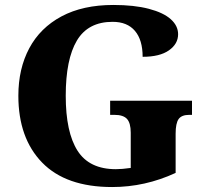

<svg xmlns="http://www.w3.org/2000/svg" viewBox="-20 -744 831 774"><path d="M54 -358Q54 -467 98 -549.5Q142 -632 228 -678Q314 -724 437 -724Q521 -724 580 -708.5Q639 -693 668.5 -666.5Q698 -640 698 -606Q698 -567 661 -541Q624 -515 555 -515Q555 -583 524 -619.5Q493 -656 434 -656Q335 -656 290 -580.5Q245 -505 245 -358Q245 -211 292.5 -136.5Q340 -62 447 -62Q472 -62 507 -67V-209Q507 -248 492 -264.5Q477 -281 441 -281H424V-338H754V-281H743Q712 -281 700 -264Q688 -247 688 -205V-47Q565 10 432 10Q246 10 150 -88.5Q54 -187 54 -358Z"/></svg>

Font: Noto Serif ExtraBold
Style: Regular
Weight: 800
Designer: Monotype Design Team
Foundry: Monotype Imaging Inc.
Version: Version 1.001